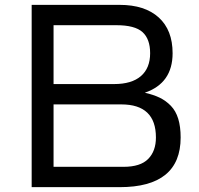

<svg xmlns="http://www.w3.org/2000/svg" viewBox="-20 -773 823 793"><path d="M110.8 0V-752.9H474.1Q578.1 -752.9 635.5 -700.9Q692.9 -648.9 692.9 -553.2Q692.9 -429.2 578.1 -390.1Q614.3 -381.8 639.9 -369.4Q665.5 -356.9 685.8 -335.9Q706.1 -314.9 716.1 -282.5Q726.1 -250 726.1 -205.1Q726.1 0 474.1 0ZM201.2 -84H490.2Q560.1 -84 592 -116.5Q624 -148.9 624 -205.1Q624 -341.8 481 -341.8H201.2ZM201.2 -425.8H451.2Q523.9 -425.8 562 -458.7Q600.1 -491.7 600.1 -553.2Q600.1 -611.8 568.6 -640.4Q537.1 -668.9 460.9 -668.9H201.2Z"/></svg>

Font: Standard
Style: Regular
Weight: 400
Designer: Bryce Wilner
Version: Version 2.000;PS 2.0;hotconv 16.6.51;makeotf.lib2.5.65220 DE